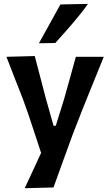

<svg xmlns="http://www.w3.org/2000/svg" viewBox="-20 -798 582 1014"><path d="M110.5 196Q132 150.5 153.8 103Q175.5 55.5 197 9.5Q180.5 -40.5 164 -91Q147.5 -141.5 131.5 -189L99.5 -279Q78 -333 56.2 -389Q34.5 -445 14 -498L163.5 -502Q178.5 -444.5 193 -389.5Q207.5 -334.5 222.5 -276.5L263 -133.5H274.5L319 -276.5Q335 -333 350 -387.5Q365 -442 380.5 -498H528Q511.5 -457.5 496.5 -420.2Q481.5 -383 463.2 -338Q445 -293 419.5 -230L365 -90.5Q330 5.5 306 71.5Q282 137.5 262.5 192ZM185.5 -569.5Q214.5 -621.5 242.8 -672.8Q271 -724 299 -774.5L444.5 -777.5Q413 -732 365.2 -676.5Q317.5 -621 272 -571Z"/></svg>

Font: Commissioner Loud SemiBold
Style: Regular
Weight: 600
Designer: Kostas Bartsokas
Foundry: Kostas Bartsokas
Version: Version 1.000; ttfautohint (v1.8.3)